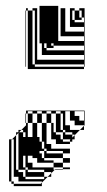

<svg xmlns="http://www.w3.org/2000/svg" viewBox="-20 -578 365 656"><path d="M187 -534V-550H179V-534ZM187 -518V-534H179V-518ZM187 -502V-518H179V-502ZM187 -486V-502H179V-486ZM187 -470V-486H179V-470ZM99 -446V-478H75V-510H69V-478H91V-446ZM187 -470H179V-454H187ZM267 -438V-454H179V-438ZM163 -414H139V-430H131V-414H139V-406H267V-422H163V-430H155V-422H163ZM267 -166V-198H235V-182H251V-166ZM195 -158V-190H187V-198H171V-190H187V-158ZM195 -126H203V-118H195ZM131 -62H139V-54H131ZM27 -22V-38H19V-22ZM67 2H75V10H67ZM27 42V50H119L123 46V42H43V26H19V42ZM99 -414V-446H75V-478H69V-446H91V-414ZM99 -382V-414H75V-446H69V-414H91V-382ZM69 -350H67V-542H69V-510H91V-478H99V-510H75V-542H69V-550H75V-542H91V-510H99V-542H91V-550H107V-374H267V-390H123V-430H115V-558H179V-550H203V-470H267V-486H219V-550H235V-542H251V-518H259V-510H235V-542H227V-510H235V-502H267V-518H259V-542H251V-550H269V-350H267V-358H99V-382H75V-414H69V-382H91V-358H99V-350H267V-342H75V-382H69ZM123 -102V-158H107V-190H91V-198H75V-190H91V-158H107V-110H115V-102ZM195 -126H171V-158H187V-134H195ZM27 -70V-86H19V-70ZM67 -30V-46H59V-30ZM27 -54V-70H19V-54ZM27 -38V-54H19V-38ZM27 -6V-22H19V-6ZM67 2H43V-30H59V-6H67ZM219 -38V-22H195V-38H131V-54H195V-38ZM27 -6H19V10H27ZM27 10H19V26H27ZM19 50V42H11V-102H21L19 -100V-86H27V-102H21L35 -116V-126H43V-134H53L45 -126H59V-110H67V-126H59V-134H53L69 -150V-158H67V-190H69V-158H75V-110H91V-158H75V-190H69V-200H269V-150L267 -148V-134H253L267 -148V-150H235V-166H219V-198H203V-150H219V-134H253L235 -116V-102H227V-94H219V-100L221 -102H195V-118H227V-108L235 -116V-118H227V-126H203V-134H195V-158H171V-190H155V-198H139V-190H155V-158H163V-126H171V-118H187V-102H195V-94H219V-86H171V-102H155V-158H139V-190H123V-198H107V-190H123V-158H139V-86H155V-70H219V-54H195V-62H139V-70H131V-94H123V-102H115V-94H123V-70H131V-62H115V-54H123V-38H131V-30H163V-22H195V-6H219V0H195V2H167L169 0H195V-6H163V-22H107V-38H91V-46H75V-22H91V-6H163V2H167L155 14V26H143L155 14V10H131V2H75V-6H67V-30H43V-124L35 -116V2H43V10H59V26H67V34H131V26H67V10H131V26H143L123 46V58H27V50Z"/></svg>

Font: Rubik Broken Fax
Style: Regular
Weight: 400
Designer: Hubert and Fischer, NaN
Foundry: Hubert and Fischer, NaN
Version: Version 2.201